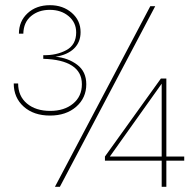

<svg xmlns="http://www.w3.org/2000/svg" viewBox="-20 -721 756 741"><path d="M33 -399H50Q50 -350 84 -321.5Q118 -293 174 -293Q228 -293 262 -321Q296 -349 296 -396Q296 -443 258 -467.5Q220 -492 147 -494V-508Q198 -507 236 -527.5Q274 -548 274 -596Q274 -634 245 -658.5Q216 -683 172 -683Q129 -683 100 -659Q71 -635 70 -591H53Q53 -639 86.5 -670Q120 -701 173 -701Q223 -701 257 -671.5Q291 -642 291 -597Q291 -558 265.5 -533.5Q240 -509 194 -502Q242 -498 277.5 -471.5Q313 -445 313 -396Q313 -343 274 -309Q235 -275 173 -275Q110 -275 71.5 -309.5Q33 -344 33 -399ZM560 -697H579L211 0H192ZM604 -101H385V-117L601 -418H622V-117H691V-101H622V0H604ZM604 -117V-398L404 -117Z"/></svg>

Font: Hanken Grotesk Thin
Style: Regular
Weight: 100
Designer: Alfredo Marco Pradil
Foundry: Hanken Design Co.
Version: Version 3.014